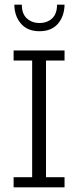

<svg xmlns="http://www.w3.org/2000/svg" viewBox="-20 -798 333 818"><path d="M38 0V-43H117V-540H38V-583H255V-540H176V-43H255V0ZM148 -665Q98 -665 70 -696.5Q42 -728 41 -778H73Q73 -739 94.5 -719.5Q116 -700 148 -700Q181 -700 202 -719.5Q223 -739 223 -778H255Q254 -728 226.5 -696.5Q199 -665 148 -665Z"/></svg>

Font: Rokkitt SemiBold Light
Style: Regular
Weight: 300
Version: Version 3.103